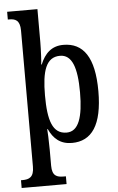

<svg xmlns="http://www.w3.org/2000/svg" viewBox="-64 -803 666 1086"><g transform="rotate(-5 269.0 -260.0)"><path d="M14 240H269V196H256C219 196 191 188 191 129V38C191 -9 188 -71 187 -79H190C215 -24 254 11 320 11C432 11 494 -75 494 -268C494 -461 432 -546 319 -546C252 -546 213 -507 188 -446H185C187 -453 191 -530 191 -572V-760H19V-716H26C60 -716 88 -708 88 -647V125C88 186 60 196 22 196H14ZM295 -50C215 -50 191 -128 191 -270C191 -407 215 -486 295 -486C363 -486 390 -411 390 -271C390 -129 363 -50 295 -50Z"/></g></svg>

Font: Noto Serif Bengali Condensed Medium
Style: Regular
Weight: 500
Width: 3
Designer: Juan Bruce, Universal Thirst, Indian Type Foundry and the Monotype Design Team.
Foundry: Monotype Imaging Inc.
Version: Version 2.003